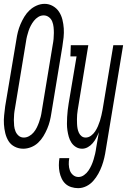

<svg xmlns="http://www.w3.org/2000/svg" viewBox="-32 -765 660 998"><path d="M89 8Q65 8 44.5 -2.5Q24 -13 12.5 -31.5Q1 -50 -4.5 -72.5Q-10 -95 -11.5 -118.5Q-13 -142 -10.5 -165.5Q-8 -189 -5 -213L53 -558Q56 -579 61 -599Q66 -619 74.5 -639Q83 -659 94.5 -678Q106 -697 122 -712Q138 -727 158.5 -736Q179 -745 200 -745Q223 -745 243 -733.5Q263 -722 275 -703.5Q287 -685 292.5 -662.5Q298 -640 299.5 -617Q301 -594 298.5 -570Q296 -546 292 -522L235 -177Q232 -156 227 -136Q222 -116 213.5 -96Q205 -76 193.5 -57Q182 -38 166 -23Q150 -8 129.5 0Q109 8 89 8ZM92 -50Q106 -50 119.5 -57.5Q133 -65 143 -77Q153 -89 159.5 -102.5Q166 -116 171 -130Q176 -144 179.5 -158Q183 -172 185 -187L242 -532Q245 -547 246.5 -562.5Q248 -578 248 -593.5Q248 -609 246.5 -624Q245 -639 239.5 -653Q234 -667 222 -676Q210 -685 195 -685Q180 -685 167 -677Q154 -669 144.5 -657Q135 -645 128 -631.5Q121 -618 116.5 -604.5Q112 -591 108.5 -577Q105 -563 103 -548L46 -203Q43 -188 41.5 -172.5Q40 -157 40 -141.5Q40 -126 41.5 -111Q43 -96 48.5 -82.5Q54 -69 65 -59.5Q76 -50 92 -50ZM374 213Q356 213 338.5 207.5Q321 202 308.5 190.5Q296 179 288.5 163Q281 147 277.5 129.5Q274 112 274 93.5Q274 75 277 57H328Q325 73 325.5 89.5Q326 106 331 120.5Q336 135 348 145Q360 155 376 155Q391 155 405 145Q419 135 428 121.5Q437 108 443.5 93.5Q450 79 454.5 64Q459 49 462.5 34Q466 19 468 3L482 -78Q476 -63 468.5 -48.5Q461 -34 450 -21Q439 -8 424.5 0Q410 8 395 8Q377 8 362.5 -1Q348 -10 339 -24Q330 -38 325.5 -54Q321 -70 318.5 -87Q316 -104 316 -121.5Q316 -139 317 -157Q318 -175 320 -192.5Q322 -210 325 -228L366 -472H334L336 -530H427L376 -218Q374 -206 372 -194Q370 -182 369 -169.5Q368 -157 368 -145Q368 -133 368.5 -121Q369 -109 371 -97.5Q373 -86 378 -75Q383 -64 392 -57Q401 -50 413 -50Q428 -50 441 -59.5Q454 -69 462.5 -82Q471 -95 477 -109Q483 -123 487.5 -137Q492 -151 495 -165Q498 -179 501 -194L557 -530H608L518 13Q515 34 510 55.5Q505 77 497.5 97.5Q490 118 479 138Q468 158 452.5 175.5Q437 193 416.5 203Q396 213 374 213Z"/></svg>

Font: Iosevka Curly Slab LtEx
Style: Italic
Weight: 300
Width: 7
Italic angle: -9°
Monospace: yes
Designer: Belleve Invis
Foundry: Belleve Invis
Version: Version 11.1.0; ttfautohint (v1.8.3)